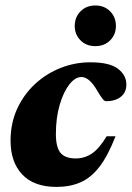

<svg xmlns="http://www.w3.org/2000/svg" viewBox="-20 -684 492 718"><path d="M284.5 -396Q261 -396 239 -367.8Q217 -339.5 203 -291.2Q189 -243 189 -182.5Q189 -133.5 206.2 -112.5Q223.5 -91.5 263 -91.5Q296 -91.5 323.2 -109.5Q350.5 -127.5 379 -174.5H412Q383.5 -101 351.5 -59.8Q319.5 -18.5 280.2 -1.8Q241 15 191.5 15Q107 15 63.2 -31.5Q19.5 -78 19.5 -157.5Q19.5 -223.5 44.2 -277.2Q69 -331 111.2 -370Q153.5 -409 206.8 -430Q260 -451 317.5 -451Q389.5 -451 421 -427Q452.5 -403 452.5 -367.5Q452.5 -338.5 431.8 -322Q411 -305.5 376.5 -305.5Q371 -305.5 364 -313.8Q357 -322 342 -347.5Q313.5 -396 284.5 -396ZM336.5 -511.5Q302.5 -511.5 281 -533.2Q259.5 -555 259.5 -587Q259.5 -619.5 281 -641.5Q302.5 -663.5 336.5 -663.5Q370.5 -663.5 392 -641.5Q413.5 -619.5 413.5 -587Q413.5 -555 392 -533.2Q370.5 -511.5 336.5 -511.5Z"/></svg>

Font: Newsreader 16pt ExtraBold
Style: Italic
Weight: 800
Italic angle: -17°
Designer: Hugues Gentile
Foundry: Production Type
Version: Version 1.003; ttfautohint (v1.8.3)